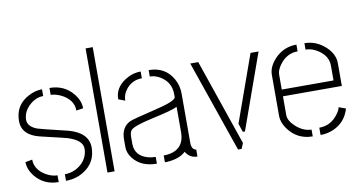

<svg xmlns="http://www.w3.org/2000/svg" viewBox="-69 -858 1953 1038"><g transform="rotate(-10 907.5 -338.5)"><path d="M19.5 -132.8 57.6 -139.6Q57.6 -85.9 113.3 -51.8Q146.5 -32.2 177.7 -32.2V4.9Q96.7 4.9 47.9 -56.6Q19.5 -93.8 19.5 -132.8ZM23.4 -356.4Q23.4 -445.3 101.6 -485.4Q137.7 -504.9 175.8 -504.9V-467.8Q131.8 -467.8 94.7 -430.7Q62.5 -397.5 62.5 -356.4Q62.5 -320.3 112.3 -300.8Q128.9 -294.9 248 -266.6Q263.7 -262.7 276.4 -259.8Q384.8 -230.5 385.7 -149.4Q385.7 -64.5 314.5 -21.5Q271.5 4.9 217.8 4.9V-31.2Q272.5 -31.2 313.5 -70.3Q346.7 -104.5 346.7 -149.4Q346.7 -195.3 266.6 -220.7Q253.9 -224.6 132.8 -252.9Q126 -254.9 120.1 -255.9Q24.4 -279.3 23.4 -356.4ZM216.8 -466.8V-504.9Q297.9 -504.9 346.7 -444.3Q377 -406.2 377 -365.2L338.9 -359.4Q338.9 -418.9 273.4 -452.1Q242.2 -466.8 216.8 -466.8Z M446.3 0V-681.6H485.4V0Z M565.4 -118.2V-163.1Q566.4 -226.6 613.3 -251Q630.9 -259.8 751 -288.1Q874 -316.4 875 -338.9V-354.5Q875 -421.9 816.4 -456.1Q789.1 -471.7 761.7 -471.7V-506.8Q852.5 -506.8 894.5 -431.6Q915 -394.5 915 -352.5V-72.3Q918.9 -42 940.4 -39.1V-1Q901.4 -1 879.9 -33.2Q877.9 -36.1 876 -38.1Q843.8 -5.9 774.4 -1Q767.6 -1 761.7 -1V-38.1Q875 -40 876 -145.5V-285.2Q848.6 -270.5 730.5 -245.1Q634.8 -223.6 616.2 -205.1Q605.5 -193.4 605.5 -167V-128.9Q606.4 -63.5 674.8 -43.9Q695.3 -38.1 717.8 -38.1V-1Q631.8 -1 587.9 -57.6Q565.4 -86.9 565.4 -118.2ZM572.3 -379.9Q571.3 -441.4 630.9 -480.5Q671.9 -506.8 717.8 -506.8V-469.7Q663.1 -469.7 629.9 -426.8Q608.4 -399.4 608.4 -366.2Z M989.3 -502.9H1033.2L1195.3 -30.3L1182.6 0H1163.1ZM1189.5 -136.7 1320.3 -502.9H1364.3L1216.8 -89.8H1205.1Z M1413.1 -137.7V-368.2Q1414.1 -412.1 1454.1 -454.1Q1502.9 -503.9 1572.3 -503.9V-466.8Q1512.7 -466.8 1473.6 -414.1Q1452.1 -384.8 1452.1 -360.4V-278.3H1736.3V-360.4Q1736.3 -411.1 1686.5 -445.3Q1652.3 -468.8 1616.2 -468.8V-503.9Q1681.6 -503.9 1732.4 -456.1Q1774.4 -416 1775.4 -369.1V-241.2H1452.1V-137.7Q1452.1 -106.4 1490.2 -72.3Q1529.3 -38.1 1573.2 -37.1V0Q1488.3 0 1438.5 -69.3Q1413.1 -106.4 1413.1 -137.7ZM1616.2 0V-40Q1681.6 -40 1721.7 -96.7Q1734.4 -114.3 1738.3 -130.9L1776.4 -117.2Q1754.9 -43.9 1687.5 -14.6Q1654.3 0 1616.2 0Z"/></g></svg>

Font: Post No Bills Colombo
Style: Light
Weight: 400
Designer: Kosala Senevirathne, Siva Puranthara, Lasantha Premarathna, Tharique Azeez
Foundry: Mooniak
Version: Version 1.220 ; ttfautohint (v1.5)